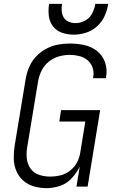

<svg xmlns="http://www.w3.org/2000/svg" viewBox="-20 -969 616 997"><path d="M222 8Q256 8 291 -3.5Q326 -15 352 -43Q378 -71 394 -104L377 0H435L500 -397H297L288 -338H423L397 -178Q393 -151 380 -126Q367 -101 344 -83Q321 -65 294 -58.5Q267 -52 240 -52Q211 -52 183.5 -61Q156 -70 139.5 -92.5Q123 -115 119.5 -144Q116 -173 121 -203L178 -548Q183 -576 196 -602.5Q209 -629 233 -648.5Q257 -668 285.5 -676Q314 -684 342 -684Q367 -684 391.5 -678Q416 -672 434.5 -656.5Q453 -641 461 -617Q469 -593 464 -568Q464 -565 463 -563H530Q530 -566 531 -570Q538 -609 525.5 -645Q513 -681 484 -704Q455 -727 418 -735Q381 -743 342 -743Q311 -743 279.5 -737Q248 -731 218.5 -715Q189 -699 166 -674Q143 -649 130.5 -618.5Q118 -588 113 -557L56 -212Q51 -179 51.5 -145.5Q52 -112 64.5 -82Q77 -52 101 -31Q125 -10 156.5 -1Q188 8 222 8ZM362 -789Q394 -789 426 -799Q458 -809 484 -832.5Q510 -856 523.5 -886.5Q537 -917 542 -949H475Q471 -924 458.5 -899.5Q446 -875 422 -862Q398 -849 372 -849Q354 -849 337 -856Q320 -863 311 -878Q302 -893 300.5 -911.5Q299 -930 302 -949H235Q230 -918 233.5 -887Q237 -856 255 -832.5Q273 -809 302 -799Q331 -789 362 -789Z"/></svg>

Font: Iosevka Sparkle Light Oblique
Style: Regular
Weight: 300
Italic angle: -9°
Designer: Belleve Invis
Foundry: Belleve Invis
Version: Version 4.5.0; ttfautohint (v1.8.3)